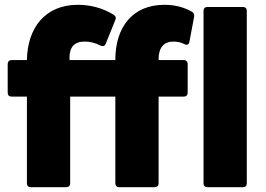

<svg xmlns="http://www.w3.org/2000/svg" viewBox="-20 -779 1105 799"><path d="M256 0C266 0 272 -6 272 -16V-377H460V-16C460 -6 466 0 475 0H624C633 0 640 -6 640 -16V-377H745C755 -377 761 -383 761 -393V-513C761 -522 755 -529 745 -529H640V-534C640 -581 663 -606 700 -606C719 -606 733 -603 748 -595C759 -590 766 -594 768 -604L788 -710C790 -718 786 -726 779 -730C746 -749 708 -759 664 -759C531 -759 460 -665 460 -531V-529H270L269 -536C269 -583 289 -606 332 -606C356 -606 375 -601 399 -589C408 -585 416 -587 420 -597L460 -696C464 -705 462 -711 454 -717C409 -745 358 -759 304 -759C167 -759 94 -662 92 -529H28C18 -529 12 -522 12 -513V-393C12 -383 18 -377 28 -377H92V-16C92 -6 98 0 108 0ZM991 0C1001 0 1007 -6 1007 -16V-734C1007 -744 1001 -750 991 -750H843C833 -750 827 -744 827 -734V-16C827 -6 833 0 843 0Z"/></svg>

Font: LINE Seed Sans TH ExtraBold
Style: Regular
Weight: 800
Designer: Dalton Maag Ltd | Thai characters by Cadson Demak Co.,Ltd.
Foundry: Dalton Maag Ltd
Version: Version 1.003